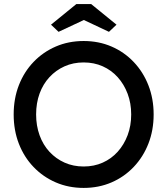

<svg xmlns="http://www.w3.org/2000/svg" viewBox="-20 -911 822 941"><path d="M47 -350Q47 -428 72.5 -493.5Q98 -559 144.5 -607.5Q191 -656 253.5 -683Q316 -710 390 -710Q464 -710 526.5 -683Q589 -656 635.5 -607Q682 -558 707.5 -492.5Q733 -427 733 -350Q733 -273 707.5 -207.5Q682 -142 635.5 -93Q589 -44 526.5 -17Q464 10 390 10Q316 10 253.5 -17Q191 -44 144.5 -92.5Q98 -141 72.5 -206.5Q47 -272 47 -350ZM623 -350Q623 -405 605.5 -451.5Q588 -498 557 -532.5Q526 -567 483.5 -586Q441 -605 390 -605Q339 -605 296.5 -586Q254 -567 222.5 -533Q191 -499 174 -452.5Q157 -406 157 -350Q157 -295 174 -248Q191 -201 222.5 -167Q254 -133 296.5 -114Q339 -95 390 -95Q441 -95 483.5 -114Q526 -133 557 -167.5Q588 -202 605.5 -248.5Q623 -295 623 -350ZM354 -891H427L551 -790L514 -755L391 -813L267 -755L230 -790Z"/></svg>

Font: Our Lexend
Style: Regular
Weight: 400
Designer: Bonnie Shaver-Troup, Thomas Jockin
Foundry: Lexend
Version: Version 1.007